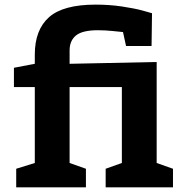

<svg xmlns="http://www.w3.org/2000/svg" viewBox="-20 -807 795 827"><path d="M392.1 -787.1Q451.2 -787.1 505.1 -779.1Q559.1 -771 592.5 -762Q626 -752.9 634.8 -750L632.8 -608.9H522.9L509.8 -668.9Q500 -669.9 466.6 -673.3Q433.1 -676.8 401.9 -676.8Q335 -676.8 307.4 -654.3Q279.8 -631.8 279.8 -589.8V-532.2L654.8 -540V-105L725.1 -80.1V0H435.1V-80.1L504.9 -105V-432.1H279.8V-105L350.1 -80.1V0H49.8V-80.1L129.9 -105V-432.1H40V-515.1L129.9 -532.2V-571.8Q129.9 -678.2 190.9 -732.7Q252 -787.1 392.1 -787.1Z"/></svg>

Font: Kadwa
Style: Bold
Weight: 700
Designer: Sol Matas
Foundry: Sol Matas
Version: Version 1.001;PS 001.000;hotconv 1.0.70;makeotf.lib2.5.58329